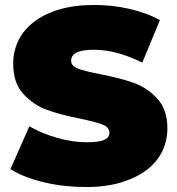

<svg xmlns="http://www.w3.org/2000/svg" viewBox="-20 -736 712 772"><path d="M22 -56 98 -228Q149 -199 210.5 -181.5Q272 -164 329 -164Q378 -164 399 -173.5Q420 -183 420 -202Q420 -224 392.5 -235Q365 -246 302 -259Q221 -275 167 -295Q115 -314 73 -359Q33 -403 33 -480Q33 -530 54 -573Q75 -616 116.5 -648Q158 -680 218.5 -698Q279 -716 359 -716Q431 -716 500 -700.5Q569 -685 623 -655L552 -484Q449 -536 357 -536Q266 -536 266 -492Q266 -471 292.5 -460.5Q319 -450 382 -438Q422 -430 455.5 -421.5Q489 -413 517 -403Q571 -384 612 -340Q653 -296 653 -220Q653 -170 632 -127Q611 -84 569.5 -52.5Q528 -21 467 -2.5Q406 16 327 16Q283 16 241 11.5Q199 7 157 -3Q76 -22 22 -56Z"/></svg>

Font: CMG Sans Black
Style: Regular
Weight: 900
Designer: Julieta Ulanovsky
Foundry: Julieta Ulanovsky
Version: Version 7.200